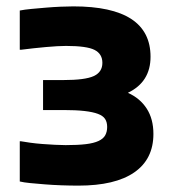

<svg xmlns="http://www.w3.org/2000/svg" viewBox="-20 -873 537 602"><path d="M226 -291Q200 -291 172.5 -292Q145 -293 120 -295Q95 -297 74.5 -299Q54 -301 42 -304V-430H46Q57 -428 75 -425.5Q93 -423 113 -421.5Q133 -420 152.5 -419Q172 -418 186 -418Q224 -418 249 -421Q274 -424 289 -431Q304 -438 310 -449Q316 -460 316 -475Q316 -490 309.5 -500Q303 -510 287 -516Q271 -522 244.5 -525Q218 -528 179 -528H115V-622H179Q247 -622 274 -634.5Q301 -647 301 -676Q301 -704 276.5 -716.5Q252 -729 187 -729Q163 -729 124 -725.5Q85 -722 46 -717H42V-840Q57 -843 78.5 -845Q100 -847 123.5 -849Q147 -851 170 -852Q193 -853 210 -853Q452 -853 452 -695Q452 -616 381 -582Q419 -565 440 -532.5Q461 -500 461 -453Q461 -374 401 -332.5Q341 -291 226 -291Z"/></svg>

Font: Encode Sans Wide
Style: Bold
Weight: 700
Designer: Pablo Impallari, Andres Torresi
Foundry: Pablo Impallari, Andres Torresi
Version: Version 1.000; ttfautohint (v1.00) -l 8 -r 50 -G 200 -x 14 -